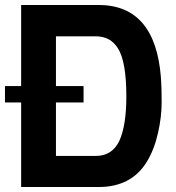

<svg xmlns="http://www.w3.org/2000/svg" viewBox="-24 -752 706 772"><path d="M-4 -340V-406H61V-732H372Q600 -732 623 -441Q626 -404 626 -342Q626 -281 611 -216Q596 -150 566 -101Q504 0 372 0H61V-340ZM201 -125H361Q427 -125 456 -186Q484 -248 484 -364Q484 -505 450 -558Q420 -606 361 -606H201V-406H312V-340H201Z"/></svg>

Font: Mina
Style: Bold
Weight: 700
Version: Version 1.000